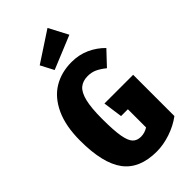

<svg xmlns="http://www.w3.org/2000/svg" viewBox="-292 -1036 1135 1135"><g transform="rotate(-45 275.5 -469.0)"><path d="M519 -626 437 -539Q406 -564 380.5 -575.5Q355 -587 324 -587Q283 -587 257 -565.5Q231 -544 218 -491.5Q205 -439 205 -347Q205 -251 214 -200Q223 -149 242 -129.5Q261 -110 293 -110Q325 -110 353 -128V-280H296L279 -402H519V-57Q472 -22 412.5 -2Q353 18 297 18Q154 18 88 -70.5Q22 -159 22 -348Q22 -470 60 -552Q98 -634 163.5 -673.5Q229 -713 315 -713Q377 -713 428.5 -689.5Q480 -666 519 -626ZM420 -836 211 -750 168 -832 357 -956Z"/></g></svg>

Font: Fira Sans Compressed ExtraBold
Style: Regular
Weight: 800
Width: 1
Designer: bBox Type GmbH & Carrois Corporate GbR & Edenspiekermann AG
Foundry: bBox Type GmbH & Carrois Corporate GbR & Edenspiekermann AG
Version: Version 4.301